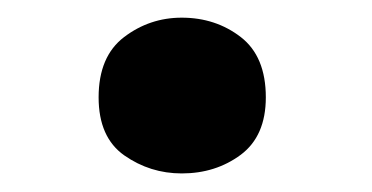

<svg xmlns="http://www.w3.org/2000/svg" viewBox="-20 -190 413 213"><path d="M181.6 2.4Q146.5 2.4 117.9 -17.6Q89.4 -37.6 89.4 -82Q89.4 -127.4 117.7 -148.9Q146 -170.4 181.6 -170.4Q219.2 -170.4 247.1 -148.9Q274.9 -127.4 274.9 -82Q274.9 -39.1 247.1 -18.3Q219.2 2.4 181.6 2.4Z"/></svg>

Font: Comme Black
Style: Regular
Weight: 900
Version: Version 1.000;gftools[0.9.27]